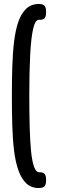

<svg xmlns="http://www.w3.org/2000/svg" viewBox="-20 -786 295 970"><path d="M176 164Q138 164 113 140.5Q88 117 73 74.5Q58 32 51 -25.5Q44 -83 42 -153Q40 -223 40 -299Q40 -376 42 -446Q44 -516 51 -574.5Q58 -633 72.5 -675.5Q87 -718 112.5 -742Q138 -766 177 -766Q189 -766 197 -762.5Q205 -759 209 -750.5Q213 -742 213 -726Q213 -709 209.5 -700.5Q206 -692 199 -689Q192 -686 181 -686H176Q158 -686 147.5 -640.5Q137 -595 132.5 -509.5Q128 -424 128 -301Q128 -214 130 -143Q132 -72 137 -21.5Q142 29 152 56.5Q162 84 177 84Q189 84 197 87Q205 90 209 98.5Q213 107 213 125Q213 141 208.5 149.5Q204 158 196 161Q188 164 176 164Z"/></svg>

Font: Fredoka Condensed
Style: Regular
Weight: 400
Width: 3
Designer: Ben Nathan
Foundry: Milena B. Brandão, Ben Nathan
Version: Version 2.001